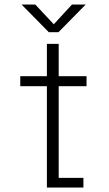

<svg xmlns="http://www.w3.org/2000/svg" viewBox="-20 -842 490 862"><path d="M364.5 -821.5 242.5 -697.5H199L77 -821.5H138.5L221.5 -733L303 -821.5ZM243.5 -43.5H354.5V0H190.5V-455H71V-500H190.5V-645H243.5V-500H368.5V-455H243.5Z"/></svg>

Font: League Mono Condensed UltraLight
Style: Regular
Weight: 200
Width: 1
Designer: Tyler Finck
Foundry: The League of Moveable Type / Tyler Finck
Version: Version 2.210